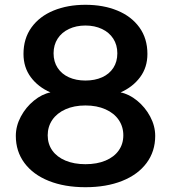

<svg xmlns="http://www.w3.org/2000/svg" viewBox="-20 -770 714 801"><path d="M595 -545Q595 -489 564.5 -448Q534 -407 483 -384.5Q518.5 -377.5 552 -350.2Q585.5 -323 606.5 -283.8Q627.5 -244.5 627.5 -203Q627.5 -138.5 591.5 -90Q555.5 -41.5 489.5 -15.2Q423.5 11 336.5 11Q249.5 11 183.8 -15.2Q118 -41.5 82 -90Q46 -138.5 46 -203Q46 -244.5 67 -283.8Q88 -323 121.5 -350.2Q155 -377.5 190.5 -384.5Q139 -407 108.5 -448Q78 -489 78 -545Q78 -609.5 111.5 -655.8Q145 -702 203.5 -726Q262 -750 336.5 -750Q411 -750 469.5 -726Q528 -702 561.5 -655.8Q595 -609.5 595 -545ZM336.5 -85Q384.5 -85 420.2 -100Q456 -115 475.2 -142.2Q494.5 -169.5 494.5 -205.5Q494.5 -241.5 475.2 -269.8Q456 -298 420 -314Q384 -330 336.5 -330Q289 -330 253.2 -314Q217.5 -298 198.2 -269.8Q179 -241.5 179 -205.5Q179 -169.5 198.2 -142.2Q217.5 -115 253.2 -100Q289 -85 336.5 -85ZM336.5 -434Q375.5 -434 405.8 -447.5Q436 -461 452.8 -486.8Q469.5 -512.5 469.5 -547.5Q469.5 -582.5 452.5 -608.8Q435.5 -635 405.2 -649.2Q375 -663.5 336.5 -663.5Q298 -663.5 267.8 -649.2Q237.5 -635 220.5 -608.8Q203.5 -582.5 203.5 -547.5Q203.5 -512.5 220.5 -486.8Q237.5 -461 267.5 -447.5Q297.5 -434 336.5 -434Z"/></svg>

Font: 1883 Sans SemiBold
Style: Regular
Weight: 600
Designer: 1883 Sans project is a fork of Public Sans.
Version: Version 1.009